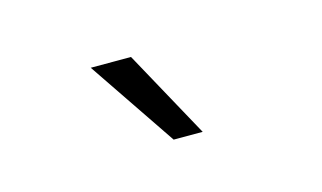

<svg xmlns="http://www.w3.org/2000/svg" viewBox="-35 -761 471 281"><g transform="rotate(-15 200.5 -620.5)"><path d="M112 -687H173L246 -554H202Z"/></g></svg>

Font: Sarabun ExtraLight
Style: Regular
Weight: 275
Designer: Suppakit Chalermlarp | Katatrad Co.,Ltd.
Foundry: Cadson Demak Co.,Ltd.
Version: Version 1.000; ttfautohint (v1.6)